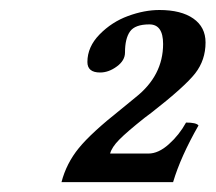

<svg xmlns="http://www.w3.org/2000/svg" viewBox="-20 -728 431 384"><path d="M154.8 -604Q154.8 -634.3 179.2 -659.2Q203.6 -684.1 236.1 -696Q268.6 -708 298.8 -708Q342.3 -708 366.7 -690.9Q391.1 -673.8 391.1 -643.1Q391.1 -607.9 370.4 -581.3Q349.6 -554.7 283.2 -502.9L269 -492.2Q233.4 -463.9 218.5 -448.7Q203.6 -433.6 200.2 -420.9H276.9Q296.9 -420.9 317.6 -439.5Q338.4 -458 352.1 -482.9Q372.6 -482.9 377 -477.1Q341.3 -414.6 326.2 -363.8H103Q112.8 -401.4 137.7 -431.9Q162.6 -462.4 221.2 -508.8L251 -533.2Q306.2 -576.7 306.2 -640.1Q306.2 -679.2 278.8 -679.2Q250 -679.2 240 -665Q230 -650.9 230 -623Q230 -606.9 213.6 -595Q197.3 -583 180.2 -583Q154.8 -583 154.8 -604Z"/></svg>

Font: Common Serif
Style: Bold Italic
Weight: 700
Italic angle: -12°
Designer: Philipp H. Poll, Khaled Hosny
Foundry: Stefan Peev, Context Ltd.
Version: Version 1.026